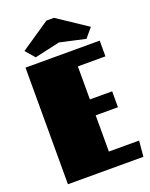

<svg xmlns="http://www.w3.org/2000/svg" viewBox="-158 -939 795 1021"><g transform="rotate(-20 240.0 -428.5)"><path d="M45 0ZM465 -660V-571H309V-384H435V-294H309V-89H480L472 0H45V-660ZM115 -693 70 -745 235 -857H278L446 -745L402 -693L258 -725Z"/></g></svg>

Font: Sansita Black
Style: Regular
Weight: 900
Designer: Pablo Cosgaya
Foundry: Omnibus-Type
Version: Version 1.006; ttfautohint (v1.5)